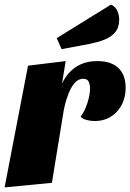

<svg xmlns="http://www.w3.org/2000/svg" viewBox="-23 -796 567 836"><path d="M-3 20 99 -510 263 -530 247 -432Q270 -480 308.5 -505Q347 -530 401 -530Q461 -530 492.5 -500Q524 -470 524 -414Q524 -351 486 -310Q448 -269 389 -269Q372 -269 354.5 -273.5Q337 -278 328 -288Q345 -310 357 -346Q369 -382 369 -411Q369 -428 363 -440.5Q357 -453 339 -453Q324 -453 311 -443Q298 -433 287 -413Q276 -393 266.5 -363.5Q257 -334 251 -294L203 0ZM245 -582 224 -630 460 -776Q479 -768 487.5 -749.5Q496 -731 496 -710Q496 -676 478 -655Q460 -634 431 -623Q402 -612 368 -605Z"/></svg>

Font: Sansita Swashed Light ExtraBold
Style: Regular
Weight: 800
Version: Version 1.003